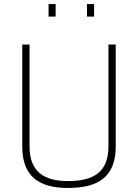

<svg xmlns="http://www.w3.org/2000/svg" viewBox="-20 -920 682 949"><path d="M126 -196V-700H90V-196C90 -45 176 9 316 9C466 9 552 -46 552 -196V-700H516V-196C516 -69 442 -25 316 -25C199 -25 126 -70 126 -196ZM220 -838H255V-900H220ZM410 -838H445V-900H410Z"/></svg>

Font: TitilliumText22L
Style: 1 wt
Weight: 100
Designer: Campivisivi
Foundry: Campivisivi
Version: 1.000